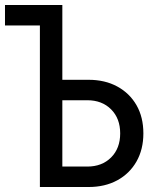

<svg xmlns="http://www.w3.org/2000/svg" viewBox="-25 -750 645 770"><path d="M135 0V-648H-5V-730H225V-430H330Q396 -430 445.5 -403Q495 -376 522.5 -328Q550 -280 550 -215Q550 -151 522.5 -102.5Q495 -54 445.5 -27Q396 0 330 0ZM225 -82H325Q384 -82 420.5 -118.5Q457 -155 457 -215Q457 -275 420.5 -311.5Q384 -348 325 -348H225Z"/></svg>

Font: JetBrainsMonoNL NFM
Style: Regular
Weight: 400
Monospace: yes
Designer: Philipp Nurullin, Konstantin Bulenkov
Foundry: JetBrains
Version: Version 2.304; ttfautohint (v1.8.4.7-5d5b);Nerd Fonts 3.3.0